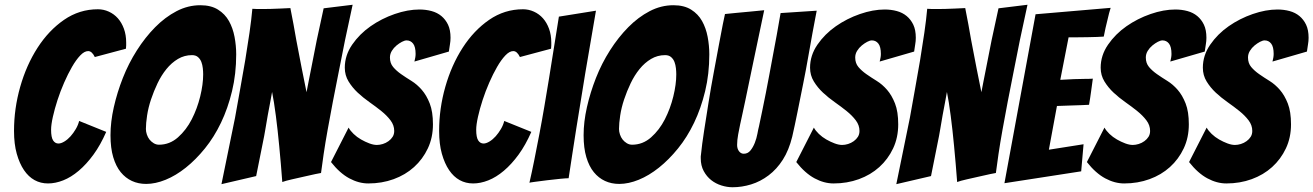

<svg xmlns="http://www.w3.org/2000/svg" viewBox="-20 -770 5527 808"><path d="M182 2Q151 2 125.5 -12Q100 -26 81 -54Q62 -82 50.5 -123Q39 -164 39 -219Q39 -313 65 -404.5Q91 -496 138 -569Q185 -642 249.5 -686.5Q314 -731 392 -731Q416 -731 438 -721Q460 -711 476 -693Q492 -675 501.5 -649Q511 -623 511 -591Q511 -585 511 -578.5Q511 -572 510 -565L379 -530Q367 -555 351 -555Q335 -555 317.5 -536.5Q300 -518 283 -488.5Q266 -459 250 -422.5Q234 -386 222 -349Q210 -312 202.5 -278.5Q195 -245 195 -224Q195 -192 203.5 -179Q212 -166 226 -166Q237 -166 251 -174.5Q265 -183 277 -196.5Q289 -210 299 -227Q309 -244 313 -261L427 -215Q403 -160 373.5 -119.5Q344 -79 311.5 -51.5Q279 -24 246 -11Q213 2 182 2Z M595 4Q562 4 535 -8.5Q508 -21 488 -45.5Q468 -70 456.5 -108.5Q445 -147 445 -201Q445 -257 459 -319Q473 -381 497 -442Q521 -503 556 -558Q591 -613 633 -655.5Q675 -698 723 -723Q771 -748 823 -748Q868 -748 897.5 -729.5Q927 -711 943.5 -681.5Q960 -652 967 -615Q974 -578 974 -541Q974 -459 956.5 -386.5Q939 -314 910 -253.5Q881 -193 842.5 -145.5Q804 -98 762 -64.5Q720 -31 677 -13.5Q634 4 595 4ZM649 -161Q694 -161 729 -192Q764 -223 787 -268Q810 -313 822.5 -364Q835 -415 835 -457Q835 -469 833.5 -483Q832 -497 827.5 -509Q823 -521 813.5 -529.5Q804 -538 788 -538Q756 -538 729 -522Q702 -506 680.5 -479.5Q659 -453 643 -419.5Q627 -386 615.5 -351.5Q604 -317 599 -284Q594 -251 594 -227Q594 -216 598 -204Q602 -192 609 -183Q616 -174 626.5 -167.5Q637 -161 649 -161Z M912 5Q942 -139 969 -274Q979 -332 990.5 -394Q1002 -456 1012 -516.5Q1022 -577 1030 -632.5Q1038 -688 1042 -733Q1055 -732 1064 -732Q1073 -732 1085 -732Q1099 -732 1119 -732.5Q1139 -733 1159 -734Q1179 -735 1202 -736Q1216 -666 1227 -601Q1238 -544 1249.5 -484Q1261 -424 1270 -382Q1274 -402 1279 -428.5Q1284 -455 1290 -484Q1296 -513 1301.5 -542.5Q1307 -572 1313 -601Q1327 -666 1342 -735L1464 -750Q1430 -597 1404 -460Q1392 -401 1380.5 -340.5Q1369 -280 1359 -224.5Q1349 -169 1342 -121.5Q1335 -74 1331 -42Q1328 -42 1307.5 -37.5Q1287 -33 1260.5 -27Q1234 -21 1207.5 -15Q1181 -9 1168 -4Q1162 -84 1155 -156Q1152 -187 1148.5 -219.5Q1145 -252 1141 -282Q1137 -312 1133 -338Q1129 -364 1125 -383Q1122 -364 1117 -339Q1112 -314 1107 -286Q1102 -258 1097 -227.5Q1092 -197 1086 -169Q1073 -102 1058 -29Z M1530 2Q1490 2 1450 -19.5Q1410 -41 1373 -88L1447 -233Q1454 -220 1468 -206.5Q1482 -193 1499.5 -183Q1517 -173 1534.5 -166.5Q1552 -160 1566 -160Q1578 -160 1591 -164Q1604 -168 1615 -176Q1626 -184 1632.5 -194.5Q1639 -205 1639 -219Q1639 -243 1623.5 -263.5Q1608 -284 1585 -302.5Q1562 -321 1535 -340Q1508 -359 1485.5 -380Q1463 -401 1447 -427Q1431 -453 1431 -485Q1431 -537 1462 -582Q1493 -627 1539.5 -659.5Q1586 -692 1641 -711Q1696 -730 1745 -730Q1772 -730 1796 -723.5Q1820 -717 1837.5 -702.5Q1855 -688 1865.5 -666Q1876 -644 1876 -611Q1876 -597 1873.5 -583Q1871 -569 1869 -553L1724 -511Q1726 -519 1727.5 -527Q1729 -535 1729 -543Q1729 -573 1718.5 -586.5Q1708 -600 1691 -600Q1683 -600 1671.5 -594Q1660 -588 1648.5 -578.5Q1637 -569 1629 -556Q1621 -543 1621 -528Q1621 -504 1634.5 -488Q1648 -472 1668 -458Q1688 -444 1711.5 -429.5Q1735 -415 1755 -392Q1775 -369 1788.5 -334.5Q1802 -300 1802 -247Q1802 -191 1780.5 -145.5Q1759 -100 1722.5 -67Q1686 -34 1636.5 -16Q1587 2 1530 2Z M1971 2Q1940 2 1914.5 -12Q1889 -26 1870 -54Q1851 -82 1839.5 -123Q1828 -164 1828 -219Q1828 -313 1854 -404.5Q1880 -496 1927 -569Q1974 -642 2038.5 -686.5Q2103 -731 2181 -731Q2205 -731 2227 -721Q2249 -711 2265 -693Q2281 -675 2290.5 -649Q2300 -623 2300 -591Q2300 -585 2300 -578.5Q2300 -572 2299 -565L2168 -530Q2156 -555 2140 -555Q2124 -555 2106.5 -536.5Q2089 -518 2072 -488.5Q2055 -459 2039 -422.5Q2023 -386 2011 -349Q1999 -312 1991.5 -278.5Q1984 -245 1984 -224Q1984 -192 1992.5 -179Q2001 -166 2015 -166Q2026 -166 2040 -174.5Q2054 -183 2066 -196.5Q2078 -210 2088 -227Q2098 -244 2102 -261L2216 -215Q2192 -160 2162.5 -119.5Q2133 -79 2100.5 -51.5Q2068 -24 2035 -11Q2002 2 1971 2Z M2208 -1Q2218 -44 2228.5 -96.5Q2239 -149 2250 -206.5Q2261 -264 2271 -323Q2281 -382 2290 -437Q2311 -565 2332 -700L2488 -725Q2465 -591 2443 -462Q2434 -407 2424.5 -348Q2415 -289 2405.5 -231Q2396 -173 2388 -118.5Q2380 -64 2373 -20Q2364 -20 2337.5 -17.5Q2311 -15 2283 -11.5Q2255 -8 2232.5 -5Q2210 -2 2208 -1Z M2586 4Q2553 4 2526 -8.5Q2499 -21 2479 -45.5Q2459 -70 2447.5 -108.5Q2436 -147 2436 -201Q2436 -257 2450 -319Q2464 -381 2488 -442Q2512 -503 2547 -558Q2582 -613 2624 -655.5Q2666 -698 2714 -723Q2762 -748 2814 -748Q2859 -748 2888.5 -729.5Q2918 -711 2934.5 -681.5Q2951 -652 2958 -615Q2965 -578 2965 -541Q2965 -459 2947.5 -386.5Q2930 -314 2901 -253.5Q2872 -193 2833.5 -145.5Q2795 -98 2753 -64.5Q2711 -31 2668 -13.5Q2625 4 2586 4ZM2640 -161Q2685 -161 2720 -192Q2755 -223 2778 -268Q2801 -313 2813.5 -364Q2826 -415 2826 -457Q2826 -469 2824.5 -483Q2823 -497 2818.5 -509Q2814 -521 2804.5 -529.5Q2795 -538 2779 -538Q2747 -538 2720 -522Q2693 -506 2671.5 -479.5Q2650 -453 2634 -419.5Q2618 -386 2606.5 -351.5Q2595 -317 2590 -284Q2585 -251 2585 -227Q2585 -216 2589 -204Q2593 -192 2600 -183Q2607 -174 2617.5 -167.5Q2628 -161 2640 -161Z M3063 18Q3040 18 3016 10.5Q2992 3 2973 -12Q2954 -27 2941.5 -50Q2929 -73 2929 -104Q2929 -108 2929 -112Q2929 -116 2930 -120Q2934 -161 2943 -219Q2952 -277 2962 -340Q2972 -403 2984 -466.5Q2996 -530 3005.5 -582Q3015 -634 3022 -668.5Q3029 -703 3031 -711Q3052 -713 3081 -716Q3110 -719 3135 -721Q3166 -724 3196 -727Q3170 -606 3150 -508Q3141 -466 3132.5 -424Q3124 -382 3116.5 -347Q3109 -312 3103.5 -286.5Q3098 -261 3094.5 -245Q3091 -229 3086.5 -204.5Q3082 -180 3082 -160Q3082 -144 3090 -133.5Q3098 -123 3110 -123Q3127 -123 3138 -136.5Q3149 -150 3156.5 -169Q3164 -188 3167.5 -207.5Q3171 -227 3174 -238Q3180 -267 3187.5 -302.5Q3195 -338 3202.5 -376.5Q3210 -415 3217.5 -455Q3225 -495 3232 -533Q3249 -621 3265 -715L3417 -725Q3417 -725 3412 -699Q3407 -673 3399 -630Q3391 -587 3381.5 -532Q3372 -477 3360 -417.5Q3348 -358 3336.5 -300.5Q3325 -243 3314 -195Q3300 -138 3274.5 -98Q3249 -58 3214.5 -32Q3180 -6 3141 6Q3102 18 3063 18Z M3488 2Q3448 2 3408 -19.5Q3368 -41 3331 -88L3405 -233Q3412 -220 3426 -206.5Q3440 -193 3457.5 -183Q3475 -173 3492.5 -166.5Q3510 -160 3524 -160Q3536 -160 3549 -164Q3562 -168 3573 -176Q3584 -184 3590.5 -194.5Q3597 -205 3597 -219Q3597 -243 3581.5 -263.5Q3566 -284 3543 -302.5Q3520 -321 3493 -340Q3466 -359 3443.5 -380Q3421 -401 3405 -427Q3389 -453 3389 -485Q3389 -537 3420 -582Q3451 -627 3497.5 -659.5Q3544 -692 3599 -711Q3654 -730 3703 -730Q3730 -730 3754 -723.5Q3778 -717 3795.5 -702.5Q3813 -688 3823.5 -666Q3834 -644 3834 -611Q3834 -597 3831.5 -583Q3829 -569 3827 -553L3682 -511Q3684 -519 3685.5 -527Q3687 -535 3687 -543Q3687 -573 3676.5 -586.5Q3666 -600 3649 -600Q3641 -600 3629.5 -594Q3618 -588 3606.5 -578.5Q3595 -569 3587 -556Q3579 -543 3579 -528Q3579 -504 3592.5 -488Q3606 -472 3626 -458Q3646 -444 3669.5 -429.5Q3693 -415 3713 -392Q3733 -369 3746.5 -334.5Q3760 -300 3760 -247Q3760 -191 3738.5 -145.5Q3717 -100 3680.5 -67Q3644 -34 3594.5 -16Q3545 2 3488 2Z M3752 5Q3782 -139 3809 -274Q3819 -332 3830.5 -394Q3842 -456 3852 -516.5Q3862 -577 3870 -632.5Q3878 -688 3882 -733Q3895 -732 3904 -732Q3913 -732 3925 -732Q3939 -732 3959 -732.5Q3979 -733 3999 -734Q4019 -735 4042 -736Q4056 -666 4067 -601Q4078 -544 4089.5 -484Q4101 -424 4110 -382Q4114 -402 4119 -428.5Q4124 -455 4130 -484Q4136 -513 4141.5 -542.5Q4147 -572 4153 -601Q4167 -666 4182 -735L4304 -750Q4270 -597 4244 -460Q4232 -401 4220.5 -340.5Q4209 -280 4199 -224.5Q4189 -169 4182 -121.5Q4175 -74 4171 -42Q4168 -42 4147.5 -37.5Q4127 -33 4100.5 -27Q4074 -21 4047.5 -15Q4021 -9 4008 -4Q4002 -84 3995 -156Q3992 -187 3988.5 -219.5Q3985 -252 3981 -282Q3977 -312 3973 -338Q3969 -364 3965 -383Q3962 -364 3957 -339Q3952 -314 3947 -286Q3942 -258 3937 -227.5Q3932 -197 3926 -169Q3913 -102 3898 -29Z M4207 1 4338 -710 4654 -737Q4647 -715 4642 -692Q4637 -673 4632.5 -652.5Q4628 -632 4625 -616Q4615 -615 4596.5 -614.5Q4578 -614 4557 -613.5Q4536 -613 4514.5 -613Q4493 -613 4477 -613L4442 -434Q4473 -436 4500 -437Q4522 -438 4545 -438Q4568 -438 4579 -439Q4575 -411 4571.5 -384Q4568 -357 4563 -329Q4553 -328 4530.5 -327.5Q4508 -327 4485 -326Q4459 -325 4428 -324L4394 -140L4540 -163L4530 -49Z M4711 2Q4671 2 4631 -19.5Q4591 -41 4554 -88L4628 -233Q4635 -220 4649 -206.5Q4663 -193 4680.5 -183Q4698 -173 4715.5 -166.5Q4733 -160 4747 -160Q4759 -160 4772 -164Q4785 -168 4796 -176Q4807 -184 4813.5 -194.5Q4820 -205 4820 -219Q4820 -243 4804.5 -263.5Q4789 -284 4766 -302.5Q4743 -321 4716 -340Q4689 -359 4666.5 -380Q4644 -401 4628 -427Q4612 -453 4612 -485Q4612 -537 4643 -582Q4674 -627 4720.5 -659.5Q4767 -692 4822 -711Q4877 -730 4926 -730Q4953 -730 4977 -723.5Q5001 -717 5018.5 -702.5Q5036 -688 5046.5 -666Q5057 -644 5057 -611Q5057 -597 5054.5 -583Q5052 -569 5050 -553L4905 -511Q4907 -519 4908.5 -527Q4910 -535 4910 -543Q4910 -573 4899.5 -586.5Q4889 -600 4872 -600Q4864 -600 4852.5 -594Q4841 -588 4829.5 -578.5Q4818 -569 4810 -556Q4802 -543 4802 -528Q4802 -504 4815.5 -488Q4829 -472 4849 -458Q4869 -444 4892.5 -429.5Q4916 -415 4936 -392Q4956 -369 4969.5 -334.5Q4983 -300 4983 -247Q4983 -191 4961.5 -145.5Q4940 -100 4903.5 -67Q4867 -34 4817.5 -16Q4768 2 4711 2Z M5141 2Q5101 2 5061 -19.5Q5021 -41 4984 -88L5058 -233Q5065 -220 5079 -206.5Q5093 -193 5110.5 -183Q5128 -173 5145.5 -166.5Q5163 -160 5177 -160Q5189 -160 5202 -164Q5215 -168 5226 -176Q5237 -184 5243.5 -194.5Q5250 -205 5250 -219Q5250 -243 5234.5 -263.5Q5219 -284 5196 -302.5Q5173 -321 5146 -340Q5119 -359 5096.5 -380Q5074 -401 5058 -427Q5042 -453 5042 -485Q5042 -537 5073 -582Q5104 -627 5150.5 -659.5Q5197 -692 5252 -711Q5307 -730 5356 -730Q5383 -730 5407 -723.5Q5431 -717 5448.5 -702.5Q5466 -688 5476.5 -666Q5487 -644 5487 -611Q5487 -597 5484.5 -583Q5482 -569 5480 -553L5335 -511Q5337 -519 5338.5 -527Q5340 -535 5340 -543Q5340 -573 5329.5 -586.5Q5319 -600 5302 -600Q5294 -600 5282.5 -594Q5271 -588 5259.5 -578.5Q5248 -569 5240 -556Q5232 -543 5232 -528Q5232 -504 5245.5 -488Q5259 -472 5279 -458Q5299 -444 5322.5 -429.5Q5346 -415 5366 -392Q5386 -369 5399.5 -334.5Q5413 -300 5413 -247Q5413 -191 5391.5 -145.5Q5370 -100 5333.5 -67Q5297 -34 5247.5 -16Q5198 2 5141 2Z"/></svg>

Font: Bangers
Style: Regular
Weight: 400
Designer: vernon adams
Foundry: Vernon Adams
Version: Version 2.000